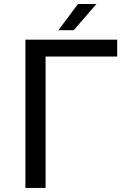

<svg xmlns="http://www.w3.org/2000/svg" viewBox="-20 -924 642 944"><path d="M267.1 -775.4H342.3L454.1 -904.3H363.3ZM105 0H204.1V-646H556.2V-729H105Z"/></svg>

Font: Hack
Style: Regular
Weight: 400
Monospace: yes
Designer: Christopher Simpkins
Foundry: Christopher Simpkins
Version: Version 2.010